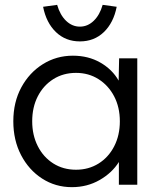

<svg xmlns="http://www.w3.org/2000/svg" viewBox="-20 -763 660 793"><path d="M277 10Q209 10 154 -25.5Q99 -61 67 -122.5Q35 -184 35 -262Q35 -341 68 -402Q101 -463 157 -498Q213 -533 281 -533Q345 -533 394.5 -504.5Q444 -476 470 -430L472 -522H547V0H471V-94Q443 -49 391.5 -19.5Q340 10 277 10ZM294 -62Q346 -62 387 -87.5Q428 -113 451.5 -158.5Q475 -204 475 -262Q475 -320 451.5 -365Q428 -410 387 -436Q346 -462 294 -462Q241 -462 200 -436Q159 -410 136 -365Q113 -320 113 -262Q113 -205 136 -159.5Q159 -114 200 -88Q241 -62 294 -62ZM310 -592Q251 -592 211 -630.5Q171 -669 158 -735L216 -743Q228 -701 253 -677Q278 -653 310 -653Q342 -653 367 -677Q392 -701 404 -743L462 -735Q449 -669 409 -630.5Q369 -592 310 -592Z"/></svg>

Font: Lexend Deca Light
Style: Regular
Weight: 300
Designer: Bonnie Shaver-Troup, Thomas Jockin
Foundry: Lexend
Version: Version 1.008; ttfautohint (v1.8.4.7-5d5b)